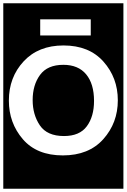

<svg xmlns="http://www.w3.org/2000/svg" viewBox="-30 -937 772 1170"><path d="M-10 213V-917H722V213ZM215 -721H523V-819H215ZM688 -326Q688 -463 600.5 -561.5Q513 -660 357 -660Q204 -660 114 -563Q24 -466 24 -324Q24 -188 109 -89Q194 10 353 10Q511 10 599.5 -89Q688 -188 688 -326ZM543 -322Q543 -227 499 -167.5Q455 -108 360 -108Q257 -108 213 -173Q169 -238 169 -327Q169 -419 214 -480.5Q259 -542 356 -542Q447 -542 495 -484Q543 -426 543 -322Z"/></svg>

Font: Zilla Slab Highlight
Style: Bold
Weight: 700
Designer: Typotheque Type Foundry
Foundry: Typotheque type foundry
Version: Version 1.1; 2017; ttfautohint (v1.6)